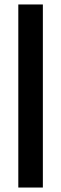

<svg xmlns="http://www.w3.org/2000/svg" viewBox="-20 -740 274 860"><path d="M62 100V-720H172V100Z"/></svg>

Font: HostGroteskMedium
Style: Regular
Weight: 500
Designer: Doukan Karapınar based on Poppins by Indian Type Foundry, Jonny Pinhorn
Foundry: Element Type
Version: Version 1.001; ttfautohint (v1.8.4.7-5d5b)